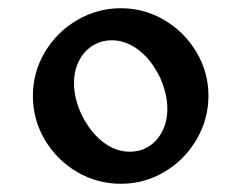

<svg xmlns="http://www.w3.org/2000/svg" viewBox="-20 -724 587 467"><path d="M60 -491Q60 -548 89 -597Q118 -646 167.5 -675Q217 -704 274 -704Q331 -704 380 -675Q429 -646 458 -597Q487 -548 487 -491Q487 -434 458 -384.5Q429 -335 380 -306Q331 -277 274 -277Q216 -277 167 -306Q118 -335 89 -384Q60 -433 60 -491ZM387 -459Q387 -496 369 -536Q348 -579 317 -602.5Q286 -626 252 -626Q231 -626 215 -618Q189 -606 174.5 -580.5Q160 -555 160 -522Q160 -485 178 -446Q199 -403 230 -379Q261 -355 295 -355Q317 -355 333 -363Q358 -375 372.5 -400.5Q387 -426 387 -459Z"/></svg>

Font: Sumana
Style: Bold
Weight: 700
Designer: Cyreal, Alexei Vanyashin (Devanagari), Olga Karpushina (Latin)
Foundry: Cyreal
Version: Version 1.015;PS 001.015;hotconv 1.0.70;makeotf.lib2.5.58329